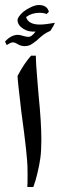

<svg xmlns="http://www.w3.org/2000/svg" viewBox="-37 -746 239 766"><path d="M87 -524H106Q106 -495 113 -414L117 -366Q128 -257 128 -189Q128 -145 124 -115.5Q120 -86 112 -54Q106 -27 96 0H72Q73 -9 73 -50Q73 -88 71 -107L67 -150L64 -176L59 -218Q50 -284 48 -301Q33 -427 33 -443Q58 -491 87 -524ZM164 -623Q148 -616 137 -608Q126 -600 109 -584Q94 -572 84.5 -567Q75 -562 60 -562Q47 -562 33 -570Q23 -577 14 -577Q6 -577 -10 -566L-17 -580Q7 -607 35 -607Q42 -607 54.5 -603Q67 -599 76 -599Q84 -599 90.5 -604.5Q97 -610 105 -620Q76 -618 56 -631Q33 -646 33 -666Q33 -678 56 -699Q70 -710 87.5 -718Q105 -726 118 -726Q151 -726 158 -699L149 -690Q137 -695 121 -695Q90 -695 67 -678Q76 -648 122 -648Q143 -648 182 -655Q178 -644 164 -623Z"/></svg>

Font: Mirza Medium
Style: Regular
Weight: 500
Designer: Arabic design by Kourosh Beigpour, Latin design by Eduardo Tunni, engineering by Lasse Fister
Version: Version 1.0010g